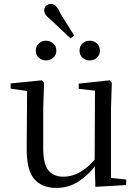

<svg xmlns="http://www.w3.org/2000/svg" viewBox="-20 -924 693 959"><path d="M209.5 -622.1Q189.6 -622.1 174.2 -635.5Q158.8 -648.8 158.8 -670.8Q158.8 -693.9 174.2 -707.3Q189.6 -720.7 209.5 -720.7Q229.8 -720.7 245.6 -707.3Q261.4 -693.9 261.4 -670.8Q261.4 -648.8 245.6 -635.5Q229.8 -622.1 209.5 -622.1ZM332.7 -732 239.4 -819.9Q219.8 -835.9 210.4 -847.2Q201.1 -858.5 201.1 -872.8Q201.1 -888.1 211.5 -896.3Q222 -904.4 233.9 -904.4Q248.4 -904.4 259.7 -893Q271 -881.6 282.7 -855.2L350.2 -746.9ZM427.8 -622.1Q407.2 -622.1 392.2 -635.5Q377.3 -648.8 377.3 -670.8Q377.3 -693.9 392.2 -707.3Q407.2 -720.7 427.8 -720.7Q448.1 -720.7 463.6 -707.3Q479.1 -693.9 479.1 -670.8Q479.1 -648.8 463.6 -635.5Q448.1 -622.1 427.8 -622.1ZM260.9 14.6Q189.8 14.6 151.1 -29.8Q112.3 -74.2 113.3 -185.8L115.5 -483.7L137.7 -466.6L33.1 -481V-507.3L189.5 -523L200.2 -511.5L195.8 -380.4V-185.1Q195.8 -105.3 221.6 -73.3Q247.4 -41.4 296.3 -41.4Q342.8 -41.4 386.1 -68.1Q429.4 -94.9 464.9 -141.8L488.1 -103H461.7Q423.1 -51 373.2 -18.2Q323.3 14.6 260.9 14.6ZM456.4 9.3 452.8 -114.1V-115.5L454.4 -471.2L373.2 -480.3V-506.2L528.2 -523L538.4 -511.5L534.4 -380.4V-35L610.3 -27.4V0.2Z"/></svg>

Font: Noto Serif SC ExtraLight
Style: Regular
Weight: 200
Designer: Ryoko NISHIZUKA 西塚涼子 (kana & ideographs); Frank Grießhammer (Latin, Greek & Cyrillic); Wenlong ZHANG 张文龙 (bopomofo); San
Foundry: Adobe
Version: Version 2.002-H1;hotconv 1.1.0;makeotfexe 2.6.0